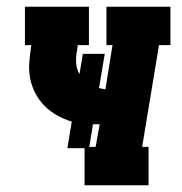

<svg xmlns="http://www.w3.org/2000/svg" viewBox="-20 -550 540 570"><path d="M231 0V-110H180L193 -189Q170 -196 149.5 -207.5Q129 -219 112.5 -235.5Q96 -252 85 -273Q74 -294 69.5 -317.5Q65 -341 67 -366Q69 -391 73 -416H54V-530H244V-416H211L209 -402Q205 -383 206 -364Q207 -345 216 -330L226 -390H291L274 -289Q278 -287 283 -286.5Q288 -286 293 -285L314 -416H296V-530H486V-416H452L402 -114H421V0ZM245 -114H264L276 -181Q271 -181 266.5 -181Q262 -181 257 -181Q257 -181 256.5 -181Q256 -181 256 -181Z"/></svg>

Font: Iosevka Curly Slab HvObl
Style: Regular
Weight: 900
Italic angle: -9°
Monospace: yes
Designer: Belleve Invis
Foundry: Belleve Invis
Version: Version 11.1.0; ttfautohint (v1.8.3)